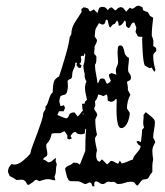

<svg xmlns="http://www.w3.org/2000/svg" viewBox="-20 -652 577 673"><path d="M265 -181 252 -183 244 -190Q238 -189 234 -184.5Q230 -180 227 -175L232 -167L223 -163L216 -166V-178L207 -191L205 -192L191 -185H179Q174 -185 170 -185Q166 -185 161 -183Q159 -172 155 -163.5Q151 -155 143 -147L142 -143Q142 -135 144 -127.5Q146 -120 146 -112Q146 -105 139.5 -102Q133 -99 131 -93Q136 -92 140.5 -89Q145 -86 149 -83Q157 -83 163 -88.5Q169 -94 175 -98H176L175 -88L179 -76Q176 -65 176 -54Q176 -43 171 -33L174 -20Q167 -20 161 -22Q155 -24 148 -24Q140 -24 132.5 -21.5Q125 -19 118 -17L108 -22L102 -20Q98 -15 92 -11.5Q86 -8 81 -4Q76 -4 74.5 -7Q73 -10 71 -13.5Q69 -17 64.5 -20Q60 -23 50 -22L38 -21Q27 -29 14 -35L8 -49Q8 -67 21 -77Q27 -75 29 -75Q44 -75 60.5 -88.5Q77 -102 86 -113Q88 -125 96 -146Q104 -167 112 -188.5Q120 -210 126 -228.5Q132 -247 131 -254Q133 -260 137 -265.5Q141 -271 139 -278Q145 -284 147 -290Q149 -296 151 -302.5Q153 -309 155.5 -315.5Q158 -322 165 -329V-334Q165 -349 168 -362.5Q171 -376 187 -384Q190 -392 196 -411.5Q202 -431 208.5 -453Q215 -475 219.5 -494.5Q224 -514 224 -521L230 -532Q230 -554 242.5 -573.5Q255 -593 266 -610L265 -620L274 -627L277 -625L278 -626L289 -622L294 -613L296 -612L309 -619L321 -607H322Q324 -615 326.5 -621.5Q329 -628 340 -628Q346 -628 350.5 -624.5Q355 -621 358 -616Q360 -620 363.5 -623Q367 -626 372 -626L383 -616H386L394 -624L402 -627Q409 -627 414 -621.5Q419 -616 422 -611L435 -625L443 -621Q450 -623 454.5 -627.5Q459 -632 467 -632L479 -627L482 -616Q489 -612 492 -611.5Q495 -611 496.5 -610.5Q498 -610 499.5 -607.5Q501 -605 506 -596L517 -590Q515 -575 513.5 -558.5Q512 -542 512 -527Q517 -515 517.5 -510Q518 -505 517 -491L527 -484L528 -473Q524 -470 520.5 -466Q517 -462 517 -457Q517 -433 525 -407L521 -400Q518 -404 516 -407.5Q514 -411 512 -415L504 -413L488 -422Q485 -426 483 -440Q481 -454 480 -470.5Q479 -487 478.5 -502Q478 -517 479 -523H472Q466 -523 463 -525L455 -540L458 -555L451 -573Q445 -573 442.5 -570Q440 -567 438.5 -563.5Q437 -560 435.5 -557Q434 -554 430 -554Q421 -559 421.5 -564.5Q422 -570 420 -578L417 -580Q414 -575 409 -568.5Q404 -562 396 -562Q396 -567 395 -572Q394 -577 390 -580L382 -568Q377 -568 373.5 -564Q370 -560 368 -556Q364 -556 362.5 -560Q361 -564 360 -569.5Q359 -575 358 -579Q357 -583 354 -583Q351 -583 350.5 -580.5Q350 -578 349 -574.5Q348 -571 346 -568.5Q344 -566 337 -566L327 -571Q321 -560 318.5 -556.5Q316 -553 315 -550Q314 -547 313.5 -542Q313 -537 312 -524L320 -512Q320 -505 316.5 -499Q313 -493 311 -487Q312 -482 311 -477Q310 -472 310 -467Q310 -462 314 -459Q318 -456 318 -451Q318 -444 317.5 -437Q317 -430 313 -425Q313 -409 316.5 -392.5Q320 -376 322 -360Q327 -364 328.5 -370.5Q330 -377 339 -377Q342 -377 346 -375Q349 -371 350.5 -366.5Q352 -362 355 -358L364 -363L369 -370Q362 -378 362 -391L371 -396L388 -390Q386 -400 386 -405Q386 -413 390 -420Q394 -427 394 -435Q394 -443 393 -451Q392 -459 392 -467Q392 -472 393 -482.5Q394 -493 402 -493Q410 -493 413.5 -480.5Q417 -468 418 -462Q421 -458 424 -454.5Q427 -451 432 -449Q432 -438 430.5 -428Q429 -418 429 -407Q429 -400 434 -394Q439 -388 439 -380Q439 -373 434.5 -370.5Q430 -368 425 -365Q426 -358 427.5 -351.5Q429 -345 428 -337L437 -320Q431 -309 428 -296.5Q425 -284 425 -272L435 -256Q435 -250 433 -241Q431 -232 427.5 -223.5Q424 -215 418 -209Q412 -203 405 -203Q397 -203 393.5 -216Q390 -229 389 -245.5Q388 -262 388.5 -278Q389 -294 389 -301Q389 -302 388.5 -304Q388 -306 386 -305Q383 -301 378.5 -298Q374 -295 369 -295Q368 -295 364 -296.5Q360 -298 358 -299Q357 -304 357 -310Q357 -316 354 -321L342 -315Q335 -319 324 -321Q322 -306 313 -297L314 -283L310 -271Q312 -265 316 -260.5Q320 -256 321 -249L314 -233Q314 -205 320 -180L313 -168Q313 -157 315.5 -146.5Q318 -136 320 -125Q317 -116 317 -106Q317 -100 319.5 -93.5Q322 -87 329 -85L337 -93H338L355 -76Q359 -78 362 -81.5Q365 -85 368 -88Q376 -88 381.5 -84Q387 -80 394 -78L400 -89L407 -79Q417 -81 426.5 -85.5Q436 -90 446 -93Q447 -100 451 -105.5Q455 -111 459.5 -116Q464 -121 468 -126.5Q472 -132 473 -140L467 -144H466L458 -155L464 -158L474 -154Q475 -165 476.5 -175.5Q478 -186 478 -197L485 -205Q482 -212 482 -221Q482 -229 483 -235Q484 -241 483 -249L491 -259Q497 -254 510 -243.5Q523 -233 523 -225Q523 -211 520 -197Q517 -183 517 -169Q519 -165 521.5 -161Q524 -157 524 -152Q514 -137 514 -123.5Q514 -110 517 -93Q514 -82 514 -71Q514 -60 514 -49Q506 -41 502.5 -32Q499 -23 484 -23Q479 -23 472.5 -14.5Q466 -6 463 -2Q457 -2 454 -8.5Q451 -15 438 -15Q427 -15 417 -11Q407 -7 396 -7Q391 -7 389 -8.5Q387 -10 384.5 -12Q382 -14 379 -14.5Q376 -15 369 -14Q361 -16 357.5 -15Q354 -14 352 -12.5Q350 -11 347.5 -9Q345 -7 340 -7Q333 -7 328 -11.5Q323 -16 316 -16Q311 -16 310.5 -9Q310 -2 311 1H304L300 -10L294 -13Q290 -11 286 -9Q282 -7 277 -7Q261 -16 253 -16.5Q245 -17 228 -17Q223 -17 219.5 -22.5Q216 -28 214 -35Q212 -42 210.5 -49.5Q209 -57 208 -60Q211 -68 221 -71.5Q231 -75 237 -82L251 -81L260 -75L279 -123Q279 -142 279.5 -161Q280 -180 282 -199L279 -201L277 -184ZM266 -423 263 -414H256L248 -423L250 -432H244Q244 -421 238.5 -410.5Q233 -400 233 -389Q233 -381 231 -378.5Q229 -376 226.5 -375Q224 -374 221.5 -373Q219 -372 217 -368L218 -349Q218 -341 215 -330Q212 -319 201 -319L192 -315Q191 -313 189.5 -307Q188 -301 188 -299Q188 -294 189.5 -289.5Q191 -285 192 -280L204 -283L208 -274L203 -262H187L181 -249Q189 -246 196.5 -242.5Q204 -239 212 -237Q218 -239 219.5 -242.5Q221 -246 222.5 -249.5Q224 -253 228 -255.5Q232 -258 241 -258L252 -244Q258 -248 262 -254Q266 -260 271 -265Q268 -270 268.5 -276.5Q269 -283 267 -288L277 -289L278 -296L285 -302Q283 -313 280.5 -323Q278 -333 278 -344Q278 -355 283 -367Q275 -379 277 -394Q274 -401 273.5 -408Q273 -415 272 -422Q276 -431 276.5 -440.5Q277 -450 279 -459L277 -466L273 -455L268 -457L263 -454L265 -442L263 -432L258 -428ZM275 -253 270 -254V-253L272 -251Z"/></svg>

Font: ErikasBuero
Style: Regular
Weight: 400
Designer: Peter Wiegel
Foundry: Peter Wiegel
Version: Version 1.006